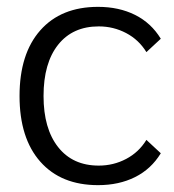

<svg xmlns="http://www.w3.org/2000/svg" viewBox="-20 -530 507 560"><path d="M37 -250Q37 -373 97.5 -441.5Q158 -510 266 -510Q327 -510 374 -486.5Q421 -463 449 -417L407 -378Q385 -414 348 -433.5Q311 -453 268 -453Q192 -453 149.5 -399.5Q107 -346 107 -250Q107 -155 149.5 -101Q192 -47 268 -47Q311 -47 348 -66.5Q385 -86 407 -122L449 -83Q421 -37 374 -13.5Q327 10 266 10Q158 10 97.5 -58.5Q37 -127 37 -250Z"/></svg>

Font: Sarabun Light
Style: Regular
Weight: 300
Designer: Suppakit Chalermlarp | Katatrad Co.,Ltd.
Foundry: Cadson Demak Co.,Ltd.
Version: Version 1.000; ttfautohint (v1.6)